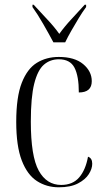

<svg xmlns="http://www.w3.org/2000/svg" viewBox="-20 -786 443 816"><path d="M230 10Q178 10 137 -16.5Q96 -43 72.5 -104Q49 -165 49 -268Q49 -374 72.5 -434Q96 -494 136.5 -519Q177 -544 230 -544Q297 -544 333.5 -513.5Q370 -483 370 -441Q370 -393 315 -393Q315 -463 296.5 -498.5Q278 -534 230 -534Q193 -534 166.5 -511Q140 -488 125.5 -430.5Q111 -373 111 -269Q111 -122 144.5 -61Q178 0 240 0Q289 0 316.5 -32Q344 -64 354 -120Q372 -114 372 -90Q372 -69 357.5 -46Q343 -23 311.5 -6.5Q280 10 230 10ZM207 -606Q189 -640 164 -683.5Q139 -727 118 -756V-766H123Q151 -735 180 -704.5Q209 -674 232 -642Q255 -674 283.5 -704.5Q312 -735 340 -766H346V-756Q331 -736 315 -709.5Q299 -683 283.5 -656Q268 -629 257 -606Z"/></svg>

Font: Noto Serif Display Condensed Light
Style: Regular
Weight: 300
Width: 3
Designer: Monotype Design Team
Foundry: Monotype Imaging Inc.
Version: Version 2.009